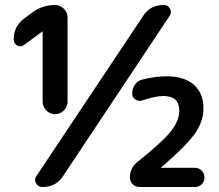

<svg xmlns="http://www.w3.org/2000/svg" viewBox="-20 -750 880 770"><path d="M796 -315Q796 -263 761 -213.5Q726 -164 627 -79Q626 -79 626 -78L627 -77H762Q778 -77 789 -65.5Q800 -54 800 -38Q800 -22 789 -11Q778 0 762 0H540Q524 0 512.5 -11Q501 -22 501 -38Q501 -77 532 -101Q634 -183 666.5 -225Q699 -267 699 -306Q699 -365 635 -365Q604 -365 550 -347Q536 -342 523 -351Q510 -360 510 -375Q510 -395 521.5 -411Q533 -427 551 -431Q603 -444 648 -444Q719 -444 757.5 -410Q796 -376 796 -315ZM637 -730Q654 -730 662 -715Q670 -700 660 -686L233 -44Q205 0 150 0Q133 0 124.5 -15Q116 -30 126 -44L554 -686Q582 -730 637 -730ZM77 -570Q64 -560 49.5 -567.5Q35 -575 35 -592Q35 -645 77 -676L111 -701Q151 -730 201 -730Q221 -730 236 -715Q251 -700 251 -680V-342Q251 -322 236 -307Q221 -292 201 -292Q181 -292 166 -307Q151 -322 151 -342V-624H150Z"/></svg>

Font: Rounded Mplus 1c Bold
Style: Bold
Weight: 700
Version: Version 1.059.20150529